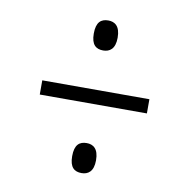

<svg xmlns="http://www.w3.org/2000/svg" viewBox="-61 -651 547 586"><g transform="rotate(10 212.5 -358.5)"><path d="M229 -502C249 -502 266 -513 266 -548C266 -584 249 -595 229 -595C207 -595 192 -584 192 -548C192 -513 207 -502 229 -502ZM62 -336H394V-380H62ZM229 -122C249 -122 266 -133 266 -168C266 -204 249 -215 229 -215C207 -215 192 -204 192 -168C192 -133 207 -122 229 -122Z"/></g></svg>

Font: Noto Serif Tamil ExtraCondensed Light
Style: Italic
Weight: 300
Width: 2
Italic angle: -12°
Designer: Indian Type Foundry, Tom Grace, and the Monotype Design Team
Foundry: Monotype Imaging Inc.
Version: Version 2.003